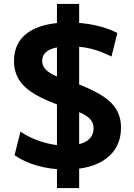

<svg xmlns="http://www.w3.org/2000/svg" viewBox="-20 -855 686 980"><path d="M316 10Q239.7 10 171.5 -9Q103.3 -28 54.3 -62.7L84.3 -182.9Q135 -148.9 196.2 -130.3Q257.3 -111.6 316 -111.6Q384.7 -111.6 421.2 -134.6Q457.7 -157.6 457.7 -200Q457.7 -224.3 443.9 -242.5Q430 -260.7 398 -276.2Q366 -291.7 312 -307.7Q218 -338.7 160.5 -372.5Q103 -406.4 77.2 -448Q51.4 -489.7 51.4 -543.7Q51.4 -639 123.5 -689.5Q195.7 -740 331 -740Q400.7 -740 465 -726.2Q529.3 -712.3 579 -686.7L549 -566.4Q492 -594.7 443.2 -606.6Q394.3 -618.4 337.7 -618.4Q266.6 -618.4 231 -599.9Q195.3 -581.4 195.3 -543.7Q195.3 -522.3 209.1 -505Q223 -487.7 253.8 -472.3Q284.6 -457 336 -441.3Q432 -408.3 489.5 -374Q547 -339.7 572.3 -298.8Q597.6 -258 597.6 -203.7Q597.6 -103 523 -46.5Q448.3 10 316 10ZM270.7 105V-51.7H384V105ZM270.7 -51.7V-371.7H384V-51.7ZM270.7 -371.7V-678.3H384V-371.7ZM270.7 -678.3V-835H384V-678.3Z"/></svg>

Font: M PLUS 2 Thin
Style: Regular
Weight: 100
Designer: Coji Morishita
Foundry: UNDERFOREST DESIGN
Version: Version 1.001